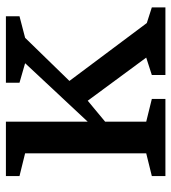

<svg xmlns="http://www.w3.org/2000/svg" viewBox="15 -595 580 650"><g transform="rotate(-90 305.0 -270.0)"><path d="M376 -46 435 -65 289 -263 218 -204V-65L295 -46V0H34V-46L111 -65V-475L34 -494V-540H218V-263L416 -475L350 -494V-540H575V-494L502 -475L356 -325L552 -63L605 -46V0H376Z"/></g></svg>

Font: Domine Medium
Style: Regular
Weight: 500
Designer: Pablo Impallari, Rodrigo Fuenzalida, Brenda Gallo
Foundry: Pablo Impallari, Rodrigo Fuenzalida, Brenda Gallo
Version: Version 2.000